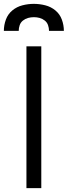

<svg xmlns="http://www.w3.org/2000/svg" viewBox="-57 -975 351 995"><path d="M80 0V-735H157V0ZM-37 -815Q-37 -845 -26.5 -873.5Q-16 -902 7 -921Q30 -940 59.5 -947.5Q89 -955 118 -955Q148 -955 177.5 -947.5Q207 -940 230 -921Q253 -902 263.5 -873.5Q274 -845 274 -815H197Q197 -830 192 -844.5Q187 -859 175 -868.5Q163 -878 148.5 -882Q134 -886 119 -886Q103 -886 88.5 -882Q74 -878 62 -868.5Q50 -859 45 -844.5Q40 -830 40 -815Z"/></svg>

Font: Iosevka QP
Style: Regular
Weight: 400
Designer: Belleve Invis
Foundry: Belleve Invis
Version: Version 20.0.0; ttfautohint (v1.8.4)